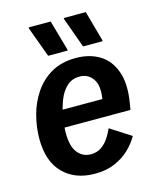

<svg xmlns="http://www.w3.org/2000/svg" viewBox="-108 -776 705 863"><g transform="rotate(-15 244.0 -344.0)"><path d="M226.7 12.5Q135 12.5 80 -42.9Q25 -98.3 25 -203.3Q25 -256.7 39.2 -311.2Q53.3 -365.8 84.2 -411.7Q115 -457.5 162.5 -485Q210 -512.5 276.7 -512.5Q340 -512.5 386.2 -484.6Q432.5 -456.7 453.3 -398.8Q474.2 -340.8 459.2 -252.5L454.2 -223.3H116.7L119.2 -303.3H345Q355 -365 332.9 -396.2Q310.8 -427.5 271.7 -427.5Q235 -427.5 210.8 -404.2Q186.7 -380.8 172.9 -344.2Q159.2 -307.5 152.9 -268.3Q146.7 -229.2 146.7 -196.7Q146.7 -135.8 170.4 -106.2Q194.2 -76.7 231.7 -76.7Q259.2 -76.7 279.2 -90Q299.2 -103.3 313.8 -124.6Q328.3 -145.8 338.3 -169.2L434.2 -107.5Q415.8 -75 387.1 -47.9Q358.3 -20.8 318.8 -4.2Q279.2 12.5 226.7 12.5ZM160 -554.2 108.3 -695V-700H210.8L250.8 -559.2V-554.2ZM322.5 -554.2 271.7 -695V-700H374.2L413.3 -559.2V-554.2Z"/></g></svg>

Font: Familjen Grotesk SemiBold
Style: Italic
Weight: 600
Italic angle: -9.46201°
Designer: Anders Wikstroem, Jonas Baeckman, Matilda Gysing, Kristian Moeller
Foundry: Familjen STHLM AB
Version: Version 2.002